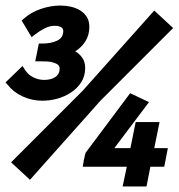

<svg xmlns="http://www.w3.org/2000/svg" viewBox="-34 -672 644 692"><path d="M6 -87 276 -357 328 -309 74 -24ZM503 -304 378 -138H436L455 -232H541L522 -138H571L558 -71H508L494 0H408L423 -71H264L267 -87Q267 -91 270 -103Q271 -105 271 -107.5Q271 -110 272 -112Q273 -116 274 -119Q274 -121 275 -122L435 -336ZM106 -515H118Q150 -515 172 -525.5Q194 -536 194 -560Q194 -579 162 -579Q145 -579 126.5 -569.5Q108 -560 94 -549L80 -538L44 -598L52 -605Q78 -628 113.5 -640Q149 -652 184 -652Q202 -652 220.5 -648Q239 -644 254 -635Q269 -626 278.5 -611.5Q288 -597 288 -575Q288 -546 274 -523.5Q260 -501 237 -487Q253 -478 263 -463Q273 -448 273 -427Q273 -398 259 -376Q245 -354 222.5 -339Q200 -324 173 -316.5Q146 -309 119 -309Q82 -309 48.5 -324Q15 -339 -7 -367L-14 -375L47 -434L57 -419Q68 -402 86.5 -393Q105 -384 125 -384Q150 -384 165.5 -394.5Q181 -405 181 -425Q181 -440 160 -446Q149 -450 135.5 -450.5Q122 -451 111 -451H93ZM256 -336 522 -634 590 -571 308 -289Z"/></svg>

Font: Codetta
Style: Bold Italic
Weight: 700
Italic angle: -11°
Designer: Ulrich Proeller
Foundry: PROSA GmbH
Version: Version 2.00;September 29, 2018;FontCreator 11.5.0.2427 64-b